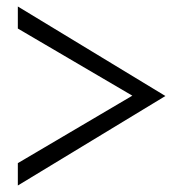

<svg xmlns="http://www.w3.org/2000/svg" viewBox="-20 -590 565 592"><path d="M35 -570V-502L388 -295L35 -87V-18L490 -294Z"/></svg>

Font: Sawarabi Mincho
Style: Regular
Weight: 400
Version: Version 1.082; ttfautohint (v1.8.4.7-5d5b)